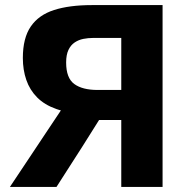

<svg xmlns="http://www.w3.org/2000/svg" viewBox="-20 -733 728 753"><path d="M18.9 0Q37.2 -27.5 61.1 -63.3Q85 -99.1 110.2 -137Q135.4 -174.9 157.2 -207.7L252.9 -351.1L311.6 -289.2Q246.5 -289.2 200.5 -305.6Q154.4 -321.9 125.6 -351Q96.7 -380.2 83.2 -419.5Q69.6 -458.8 69.6 -505.5Q69.6 -583.9 100.8 -629.2Q131.9 -674.5 192.2 -693.8Q252.5 -713 339.7 -713Q390.9 -713 442.7 -713Q494.4 -713 539.9 -713Q585.4 -713 617.6 -713Q617.6 -654.5 617.6 -598.9Q617.6 -543.4 617.6 -474.3V-232.5Q617.6 -165.5 617.6 -111.6Q617.6 -57.6 617.6 0H455.6Q455.6 -57.6 455.6 -111.6Q455.6 -165.5 455.6 -232.5V-448.3Q455.6 -517.7 455.6 -573.1Q455.6 -628.4 455.6 -687L540.3 -584.2H344.9Q325.8 -584.2 307 -580.5Q288.3 -576.8 272.9 -566.5Q257.6 -556.3 248.5 -537.3Q239.4 -518.3 239.4 -487.8Q239.4 -426.8 271.4 -403.5Q303.3 -380.2 362.8 -380.2H485.5V-262.5H317.9L415.6 -337.2L301.2 -155.3Q277.5 -118.7 253 -80.2Q228.4 -41.6 201.6 0Z"/></svg>

Font: Commissioner Thin
Style: Regular
Weight: 100
Designer: Kostas Bartsokas
Foundry: Kostas Bartsokas
Version: Version 1.001;gftools[0.9.23]